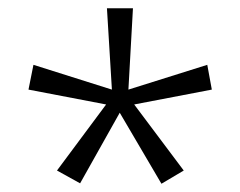

<svg xmlns="http://www.w3.org/2000/svg" viewBox="-20 -813 582 465"><path d="M302 -793H239L251 -596L61 -656L49 -596L237 -560L118 -400L174 -369L270 -540L371 -368L425 -400L305 -560L493 -596L482 -656L291 -596Z"/></svg>

Font: Noto Sans Kannada Light
Style: Regular
Weight: 300
Designer: Jelle Bosma - Monotype Design Team
Foundry: Monotype Imaging Inc.
Version: Version 2.005